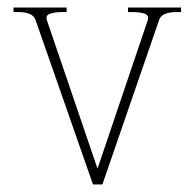

<svg xmlns="http://www.w3.org/2000/svg" viewBox="-20 -490 517 510"><path d="M74 -438Q67 -458 27 -458H16V-470H157V-458H146Q125 -458 112.5 -453.5Q100 -449 105 -435L239 -42L372 -435Q377 -449 364.5 -453.5Q352 -458 331 -458H320V-470H461V-458H450Q410 -458 403 -438L252 0H227Z"/></svg>

Font: Taviraj Thin
Style: Regular
Weight: 250
Designer: Katatrad Team
Foundry: CadsonDemak
Version: Version 1.001